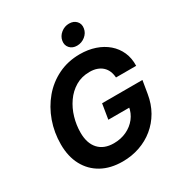

<svg xmlns="http://www.w3.org/2000/svg" viewBox="-217 -1096 1177 1256"><g transform="rotate(-30 371.5 -468.0)"><path d="M344.2 10.7Q252.9 10.7 186.8 -25.9Q120.6 -62.5 84.5 -129.6Q48.3 -196.8 48.3 -288.6Q48.3 -377.9 77.1 -459Q106 -540 158.9 -603Q211.9 -666 285.9 -702.1Q359.9 -738.3 450.2 -738.3Q511.7 -738.3 564 -720.7Q616.2 -703.1 654.5 -670.2Q692.9 -637.2 713.4 -591.1Q733.9 -544.9 731.9 -487.8H579.6Q577.6 -515.1 568.4 -536.9Q559.1 -558.6 542.2 -574Q525.4 -589.4 501.7 -597.7Q478 -606 447.3 -606Q387.2 -606 340.8 -578.4Q294.4 -550.8 262.5 -504.9Q230.5 -459 214.4 -403.3Q198.2 -347.7 198.2 -291Q198.2 -210 238.8 -165.8Q279.3 -121.6 353.5 -121.6Q406.7 -121.6 450.2 -142.1Q493.7 -162.6 522 -198.7Q550.3 -234.9 557.6 -281.7L589.8 -273.4H397.9L416.5 -387.2H721.2L705.1 -290.5Q693.8 -221.2 661.9 -165.5Q629.9 -109.9 581.8 -70.6Q533.7 -31.2 473.1 -10.3Q412.6 10.7 344.2 10.7ZM463.9 -794.9Q429.7 -794.9 409.9 -816.9Q390.1 -838.9 395.5 -871.1Q400.9 -903.3 428 -925Q455.1 -946.8 489.3 -946.8Q523.9 -946.8 543.7 -925Q563.5 -903.3 558.1 -871.1Q553.2 -838.9 525.9 -816.9Q498.5 -794.9 463.9 -794.9Z"/></g></svg>

Font: Inter 24pt
Style: Bold Italic
Weight: 700
Italic angle: -9.3988°
Version: Version 4.001;git-66647c0bb